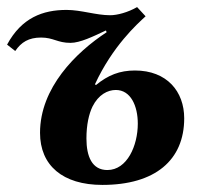

<svg xmlns="http://www.w3.org/2000/svg" viewBox="-25 -512 569 542"><path d="M264 10C413 10 495 -60 495 -178C495 -254 446 -313 356 -313C313 -313 280 -300 246 -272L243 -274C293 -382 362 -444 386 -466L362 -492C336 -477 306 -469 286 -469C246 -469 204 -484 163 -484C96 -484 36 -462 -5 -386L18 -368C35 -393 56 -406 91 -406C126 -406 137 -391 174 -391C201 -391 238 -409 274 -426L276 -421C189 -364 88 -264 88 -137C88 -45 152 10 264 10ZM278 -32C235 -32 219 -70 219 -121C219 -160 226 -190 236 -211C253 -245 279 -258 302 -258C344 -258 364 -213 364 -163C364 -101 334 -32 278 -32Z"/></svg>

Font: STIX Two Text
Style: Bold Italic
Weight: 700
Italic angle: -12°
Designer: Ross Mills, John Hudson & Paul Hanslow, Tiro Typeworks Ltd; with prior portions MicroPress Inc. and Coen Hoffman, Elsevi
Foundry: Tiro Typeworks Ltd
Version: Version 2.13 b171